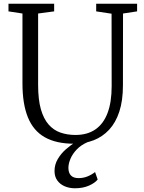

<svg xmlns="http://www.w3.org/2000/svg" viewBox="-20 -763 772 1030"><path d="M377.5 8Q281.5 8 220.2 -26.8Q159 -61.5 129.8 -133.2Q100.5 -205 100.5 -315.5V-690.5L25.5 -702V-743H270.5V-702L184.5 -690.5V-307Q184.5 -229 199.2 -177.2Q214 -125.5 240.8 -95Q267.5 -64.5 304.2 -51.8Q341 -39 385 -39Q448.5 -39 491.8 -68.8Q535 -98.5 557 -156.8Q579 -215 579 -301L578.5 -689.5L496 -702V-743H715.5V-702L640 -690.5L639.5 -305Q639.5 -223.5 620.2 -164.5Q601 -105.5 565.5 -67.2Q530 -29 482.2 -10.5Q434.5 8 377.5 8ZM382 247Q352.5 247 327.5 236.5Q302.5 226 287.5 205.2Q272.5 184.5 272.5 154.5Q272.5 120 289.8 90.5Q307 61 333.5 37.8Q360 14.5 386.5 -1L415 -5L451 -1Q415 14.5 392 38.5Q369 62.5 358 88.8Q347 115 347 137.5Q347 163.5 360.2 178Q373.5 192.5 401.5 192.5Q427 192.5 449.2 183.5Q471.5 174.5 490 160L504 200Q489.5 218.5 457.2 232.8Q425 247 382 247Z"/></svg>

Font: Merriweather 28pt Light
Style: Regular
Weight: 300
Version: Version 2.100